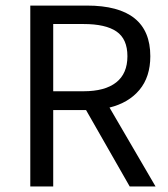

<svg xmlns="http://www.w3.org/2000/svg" viewBox="-20 -676 609 696"><path d="M89.8 0V-655.8H294.9Q524.9 -655.8 524.9 -472.2Q524.9 -397.5 485.6 -350.3Q446.3 -303.2 377 -286.1L543.9 0H450.2L292 -276.9H172.9V0ZM172.9 -345.2H283.2Q360.4 -345.2 401.1 -377.2Q441.9 -409.2 441.9 -472.2Q441.9 -534.7 402.3 -561.8Q362.8 -588.9 283.2 -588.9H172.9Z"/></svg>

Font: Riemann
Style: Regular
Weight: 400
Designer: Paul D. Hunt
Foundry: Adobe Systems Incorporated
Version: Version 2.020;PS 2.0;hotconv 1.0.86;makeotf.lib2.5.63406